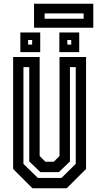

<svg xmlns="http://www.w3.org/2000/svg" viewBox="-20 -1004 529 1024"><path d="M153 0 50 -103V-700H191.5V-172L222 -141.5H267L297.5 -172V-700H439V-103L336 0ZM182 -55H308L384 -130V-646H353V-143L294 -86H195.5L136 -143V-646H105V-130ZM296.5 -726V-831H402.5V-726ZM88.5 -726V-831H194.5V-726ZM130 -766H151.5V-790.5H130ZM339 -766H360V-790.5H339ZM161.5 -856V-984H477.5V-856ZM218 -904H426V-932.5H218Z"/></svg>

Font: Tourney Condensed SemiBold
Style: Regular
Weight: 600
Width: 3
Designer: Tyler Finck
Foundry: Etcetera Type Co
Version: Version 1.010; ttfautohint (v1.8.3)